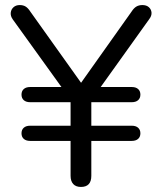

<svg xmlns="http://www.w3.org/2000/svg" viewBox="-20 -732 640 759"><path d="M300 7Q280 7 269.5 -4.5Q259 -16 259 -37V-175H99Q83 -175 74 -183Q65 -191 65 -205Q65 -219 74 -227Q83 -235 99 -235H259V-328H99Q83 -328 74 -336Q65 -344 65 -358Q65 -372 74 -380Q83 -388 99 -388H233V-374L30 -656Q21 -669 22.5 -682Q24 -695 33.5 -703.5Q43 -712 58 -712Q72 -712 81.5 -706Q91 -700 100 -686L311 -390H290L500 -686Q509 -700 519 -706Q529 -712 543 -712Q559 -712 568.5 -703.5Q578 -695 579 -682Q580 -669 569 -655L368 -374V-388H501Q517 -388 526 -380Q535 -372 535 -358Q535 -344 526 -336Q517 -328 501 -328H341V-235H501Q517 -235 526 -227Q535 -219 535 -205Q535 -191 526 -183Q517 -175 501 -175H341V-37Q341 7 300 7Z"/></svg>

Font: Nunito ExtraLight
Style: Regular
Weight: 400
Version: Version 3.602